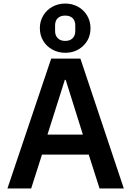

<svg xmlns="http://www.w3.org/2000/svg" viewBox="-20 -1064 742 1084"><path d="M205 -905Q205 -944 224 -976Q243 -1008 276 -1026Q309 -1044 348 -1044Q388 -1044 420.5 -1026Q453 -1008 472 -976Q491 -944 491 -905Q491 -845 450 -805.5Q409 -766 348 -766Q309 -766 276 -784Q243 -802 224 -833.5Q205 -865 205 -905ZM405 -889V-920Q405 -947 390 -961.5Q375 -976 348 -976Q321 -976 306 -961.5Q291 -947 291 -920V-889Q291 -863 306.5 -848Q322 -833 348 -833Q375 -833 390 -848Q405 -863 405 -889ZM156 0H22L269 -733H434L679 0H542L481 -191H217ZM346 -613 248 -304H448L351 -613Z"/></svg>

Font: IBM Plex Sans JP SemiBold
Style: Regular
Weight: 600
Designer: Mike Abbink; Paul van der Laan; Pieter van Rosmalen; Wujin Sim; Yejin Wi; Jinhee Kim; Boomi Park; Yona Kim; Kichan Ma
Foundry: Sandoll Inc.
Version: Version 1.001